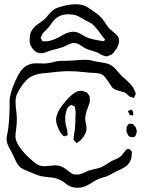

<svg xmlns="http://www.w3.org/2000/svg" viewBox="-20 -821 682 901"><path d="M599 -109V-105Q599 -98 598 -95Q598 -80 591.5 -66Q585 -52 574 -43Q563 -34 547 -26.5Q531 -19 523 -15Q515 -11 503 -4.5Q491 2 483 6Q474 9 461 12.5Q448 16 440 20Q430 24 410 37Q399 44 387 50Q375 56 364 58Q352 60 344 60Q318 60 301 49Q295 46 291 42.5Q287 39 283 36Q264 22 243 16Q230 12 202 10Q184 8 174 6Q152 1 112 -17Q84 -28 74 -37Q62 -48 53 -68Q44 -88 40 -96L30 -115Q21 -131 16 -143Q11 -155 11 -167Q11 -176 13.5 -188.5Q16 -201 17 -207Q20 -226 21 -240Q22 -254 23 -263Q25 -297 25 -313V-343Q25 -381 51 -439Q62 -465 77 -487Q104 -524 150 -524L187 -523Q201 -523 229 -529Q244 -534 258 -535Q271 -536 296 -536Q305 -537 322 -537Q330 -537 346 -539Q378 -541 394 -540Q404 -539 417 -535.5Q430 -532 437 -531Q445 -530 466 -526.5Q487 -523 501 -515Q515 -507 532 -486L549 -467Q561 -455 568 -450Q572 -446 584.5 -434Q597 -422 605 -410Q610 -401 615 -388Q615 -386 616 -384Q617 -382 617 -381Q617 -378 615 -375Q613 -372 612 -370Q611 -369 610 -365.5Q609 -362 608 -361L598 -365Q596 -366 593 -366.5Q590 -367 588 -368Q584 -371 580 -375.5Q576 -380 572 -383Q564 -389 544 -393Q521 -399 512 -406Q509 -407 507 -410.5Q505 -414 503 -416Q497 -424 489 -437Q479 -452 472.5 -460Q466 -468 455 -473Q447 -477 423 -479Q401 -479 380 -482Q338 -487 304 -487Q282 -487 253 -484.5Q224 -482 202 -479Q198 -479 181 -477Q164 -475 150 -471Q136 -467 125 -461Q109 -453 86 -424Q70 -401 61.5 -383.5Q53 -366 53 -345Q53 -330 54 -319.5Q55 -309 56 -302Q59 -281 59 -261Q59 -240 56 -217Q55 -210 53.5 -196.5Q52 -183 53 -173Q56 -152 77.5 -123.5Q99 -95 125 -73Q151 -49 167 -44Q178 -41 189 -41Q197 -41 213 -43Q231 -45 239 -45Q248 -45 253 -44Q270 -42 291 -26Q295 -23 306 -14Q317 -5 327 -3Q329 -2 331.5 -2.5Q334 -3 336 -2H345Q356 -2 369.5 -8.5Q383 -15 390 -18Q396 -21 406 -23Q416 -25 421 -27Q441 -31 452 -35Q464 -40 479.5 -50Q495 -60 503 -65Q510 -68 523.5 -74Q537 -80 546 -87Q551 -91 556.5 -98.5Q562 -106 565 -109Q571 -117 573 -119Q577 -123 588 -121Q598 -111 599 -109ZM380 -263Q380 -256 381 -250.5Q382 -245 383 -241Q386 -231 386 -219Q386 -203 376 -186Q362 -163 349 -156Q348 -155 344 -152.5Q340 -150 339 -150Q336 -152 334 -155Q332 -158 331 -159Q325 -165 325 -165L326 -176Q327 -189 331 -210Q334 -240 334 -271Q335 -278 335 -291Q335 -302 332 -314Q331 -316 331 -318.5Q331 -321 330 -322Q329 -323 325 -324Q321 -325 320 -326Q319 -326 316 -327.5Q313 -329 312 -328Q311 -328 306 -323Q304 -321 301.5 -319.5Q299 -318 297 -315Q296 -313 293 -305Q286 -287 286 -262Q286 -241 292 -223Q297 -206 297 -194Q297 -193 297.5 -190Q298 -187 297 -186Q296 -185 293.5 -184.5Q291 -184 289 -184L281 -181L276 -185Q266 -195 266 -195Q261 -202 258 -209Q243 -241 243 -259Q243 -278 258 -306Q275 -333 299.5 -359Q324 -385 345 -393Q355 -395 363 -395Q367 -395 372 -393Q377 -391 380 -390L388 -387Q390 -385 396 -376Q397 -375 398.5 -373Q400 -371 400 -369Q402 -367 401.5 -363Q401 -359 401 -358Q402 -355 402 -350Q402 -340 393 -318Q380 -285 380 -263ZM605 -285Q605 -284 605.5 -282.5Q606 -281 605 -280Q604 -279 602.5 -279.5Q601 -280 600 -280Q598 -281 595 -280.5Q592 -280 590 -281Q588 -282 586.5 -286Q585 -290 584 -292L580 -300Q581 -301 583 -301Q585 -301 586 -302Q587 -303 591 -305Q595 -307 596 -307Q597 -307 600 -303.5Q603 -300 605 -296ZM583 -183 579 -191Q578 -195 576.5 -197.5Q575 -200 574 -202Q573 -206 573.5 -209.5Q574 -213 574 -216Q574 -217 573.5 -219.5Q573 -222 574 -224Q574 -226 575.5 -228Q577 -230 578 -231Q579 -233 581 -235.5Q583 -238 585 -240Q586 -241 589 -240.5Q592 -240 593 -240Q602 -240 604 -239Q606 -238 608 -234Q615 -227 617 -223Q619 -218 620.5 -212.5Q622 -207 622 -203Q622 -200 620 -195.5Q618 -191 618 -190Q617 -189 616.5 -186Q616 -183 615 -182Q614 -180 608.5 -178.5Q603 -177 598 -177Q595 -178 590 -179.5Q585 -181 583 -183ZM502 -564Q501 -563 491 -560L481 -556L473 -558Q463 -561 460 -562Q456 -563 441 -573Q432 -577 412 -583Q392 -588 379 -595Q373 -598 361 -606.5Q349 -615 342 -617L329 -619Q327 -619 325 -619.5Q323 -620 321 -619Q319 -619 310 -616Q302 -613 295 -609Q288 -605 280 -602Q270 -598 244 -591Q226 -587 217 -584Q212 -582 198 -576.5Q184 -571 172 -571Q151 -571 135 -590Q119 -609 119 -631Q119 -653 124 -668Q133 -688 150 -702L167 -714L186 -728Q196 -736 206 -750Q222 -768 231 -775Q241 -782 254.5 -786.5Q268 -791 281 -794Q311 -801 335 -801Q359 -801 377 -794Q391 -788 406 -777Q421 -766 427 -762Q448 -748 463 -729Q469 -721 476 -710Q483 -699 488 -693Q493 -687 498 -683Q503 -679 507 -675Q520 -665 528 -656Q534 -650 535 -647Q539 -640 539 -631Q539 -626 537 -616Q533 -603 529 -596Q523 -587 516 -578Q509 -569 502 -564ZM413 -708Q406 -713 395 -718.5Q384 -724 377 -728Q371 -731 359 -738.5Q347 -746 337 -749Q319 -754 301 -754Q272 -754 253 -742Q239 -734 226.5 -717.5Q214 -701 209 -694L195 -679Q185 -670 179 -662L173 -648Q173 -647 171.5 -645.5Q170 -644 171 -643Q171 -641 173 -638Q175 -635 176 -634Q180 -627 180 -627H183H194Q208 -627 215 -630Q239 -636 263 -650Q266 -652 280.5 -660Q295 -668 312 -671L323 -672Q334 -672 343 -669Q352 -666 363 -659Q374 -652 381 -649Q396 -641 413 -637.5Q430 -634 433 -633L458 -629Q459 -629 462.5 -628Q466 -627 467 -628Q468 -628 469.5 -630Q471 -632 473 -635Q473 -637 464 -646Q460 -652 452.5 -661.5Q445 -671 440 -679Q422 -701 413 -708Z"/></svg>

Font: Rubik-Burned
Style: Regular
Weight: 400
Designer: NaN (generative design), Hubert & Fischer (Rubik source font outlines)
Foundry: NaN, Hubert & Fischer
Version: Version 1.000